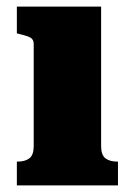

<svg xmlns="http://www.w3.org/2000/svg" viewBox="-20 -561 398 581"><path d="M286 -541V-119Q286 -92 299 -82Q312 -72 335 -72H337V0H31V-72H33Q56 -72 69 -82Q82 -92 82 -119V-428Q82 -442 71.5 -447.5Q61 -453 39 -458L31 -460V-541Z"/></svg>

Font: Roboto Serif ExtraBold
Style: Regular
Weight: 800
Designer: Greg Gazdowicz
Foundry: Commercial Type
Version: Version 1.008